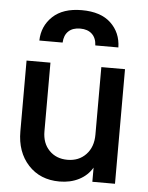

<svg xmlns="http://www.w3.org/2000/svg" viewBox="-56 -846 698 903"><g transform="rotate(5 293.0 -394.0)"><path d="M106.9 -640.1Q108.4 -708.5 156.7 -754.2Q205.1 -799.8 293.9 -799.8Q383.3 -799.8 430.9 -754.9Q478.5 -710 480 -640.1H371.1Q369.6 -674.8 349.4 -693.8Q329.1 -712.9 293.9 -712.9Q258.3 -712.9 238.3 -693.8Q218.3 -674.8 216.8 -640.1ZM258.8 12.2Q167 12.2 111.1 -48.6Q55.2 -109.4 55.2 -207V-541H168V-216.8Q168 -160.6 201.2 -126.7Q234.4 -92.8 287.1 -92.8Q340.8 -92.8 374.5 -128.2Q408.2 -163.6 408.2 -222.2V-541H520V0H413.1V-66.9Q390.6 -28.8 350.3 -8.3Q310.1 12.2 258.8 12.2Z"/></g></svg>

Font: Plus Jakarta Sans SemiBold
Style: Regular
Weight: 600
Designer: Gumpita Rahayu
Foundry: Tokotype
Version: Version 2.006